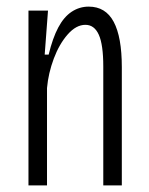

<svg xmlns="http://www.w3.org/2000/svg" viewBox="-20 -560 451 580"><path d="M66 0V-358V-528H125L115 -395H127Q139 -445 156 -477Q173 -509 196.5 -524.5Q220 -540 248 -540Q299 -540 323.5 -494Q348 -448 348 -357V0H292V-359Q292 -425 278.5 -455Q265 -485 238 -485Q210 -485 184.5 -456Q159 -427 142.5 -383Q126 -339 122 -294V0Z"/></svg>

Font: Bricolage Grotesque 24pt Condensed ExtraLight
Style: Regular
Weight: 250
Width: 3
Designer: Mathieu Triay
Foundry: Atelier Triay
Version: Version 1.001;gftools[0.9.33.dev8+g029e19f]